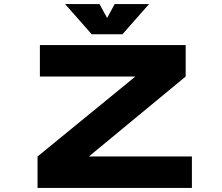

<svg xmlns="http://www.w3.org/2000/svg" viewBox="-20 -921 1090 941"><path d="M710.5 -901 580 -753H429.5L299 -901H467.5L505 -833L542 -901ZM415.5 -154H920.5V0H164V-154L643.5 -546H175.5V-700H890V-546Z"/></svg>

Font: League Mono Extended ExtraBold
Style: Regular
Weight: 800
Width: 9
Designer: Tyler Finck
Foundry: The League of Moveable Type / Tyler Finck
Version: Version 2.210